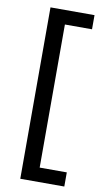

<svg xmlns="http://www.w3.org/2000/svg" viewBox="-96 -759 522 962"><g transform="rotate(10 164.5 -278.0)"><path d="M304 158H80V-714H304V-642H166V86H304Z"/></g></svg>

Font: Noto Sans New Tai Lue
Style: Regular
Weight: 400
Designer: Monotype Design Team
Foundry: Monotype Imaging Inc.
Version: Version 2.003